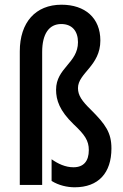

<svg xmlns="http://www.w3.org/2000/svg" viewBox="-20 -785 522 815"><path d="M406 -613C406 -709 341 -765 241 -765C131 -765 64 -690 64 -567V0H159V-564C159 -641 188 -683 240 -683C286 -683 311 -653 311 -606C311 -517 218 -497 218 -404C218 -360 233 -315 292 -258C340 -213 357 -188 357 -148C357 -101 335 -75 292 -75C257 -75 226 -90 199 -109V-17C229 2 266 10 297 10C398 10 453 -51 453 -155C453 -222 428 -257 366 -319C328 -356 311 -380 311 -411C311 -475 406 -505 406 -613Z"/></svg>

Font: Noto Sans Malayalam ExtraCondensed Medium
Style: Regular
Weight: 500
Width: 2
Designer: Jelle Bosma - Monotype Design Team
Foundry: Monotype Imaging Inc.
Version: Version 2.104